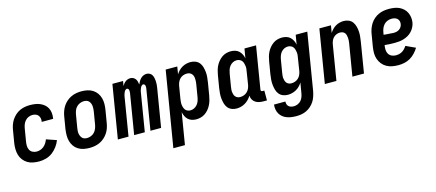

<svg xmlns="http://www.w3.org/2000/svg" viewBox="-54 -1057 4107 1810"><g transform="rotate(-15 2000.0 -152.5)"><path d="M215 8Q185 8 155.5 2.5Q126 -3 102 -17.5Q78 -32 60.5 -54.5Q43 -77 35 -104.5Q27 -132 26.5 -162Q26 -192 31 -222L51 -342Q55 -367 63.5 -391.5Q72 -416 86.5 -438Q101 -460 121.5 -478.5Q142 -497 166 -508Q190 -519 215 -523.5Q240 -528 264 -528Q290 -528 315 -524.5Q340 -521 362.5 -511.5Q385 -502 403.5 -486.5Q422 -471 433 -449.5Q444 -428 446.5 -403Q449 -378 445 -352L444 -346H333V-349Q336 -365 333 -381Q330 -397 320.5 -409Q311 -421 296 -426.5Q281 -432 264 -432Q245 -432 226 -424Q207 -416 193 -400Q179 -384 172 -365Q165 -346 162 -327L142 -207Q138 -185 138.5 -164Q139 -143 148 -125Q157 -107 175.5 -97.5Q194 -88 215 -88Q233 -88 251.5 -94Q270 -100 285.5 -113Q301 -126 311.5 -143Q322 -160 328 -177L427 -143Q415 -111 393.5 -82Q372 -53 344 -32Q316 -11 282 -1.5Q248 8 215 8Z M706 8Q676 8 647.5 2Q619 -4 595.5 -19Q572 -34 556.5 -56.5Q541 -79 533.5 -106.5Q526 -134 526.5 -163.5Q527 -193 531 -222L551 -342Q555 -367 564 -392Q573 -417 587.5 -439Q602 -461 623 -479Q644 -497 668 -508Q692 -519 717 -523.5Q742 -528 767 -528Q797 -528 825.5 -522Q854 -516 877.5 -501Q901 -486 917 -463.5Q933 -441 940.5 -413.5Q948 -386 947.5 -356.5Q947 -327 942 -298L922 -178Q918 -153 909.5 -128Q901 -103 886 -81Q871 -59 850.5 -41Q830 -23 806 -12Q782 -1 756.5 3.5Q731 8 706 8ZM707 -88Q726 -88 746 -96Q766 -104 780 -119.5Q794 -135 801.5 -154.5Q809 -174 812 -193L832 -313Q834 -327 835 -341Q836 -355 834.5 -368Q833 -381 828 -393Q823 -405 814.5 -414.5Q806 -424 793 -428Q780 -432 766 -432Q747 -432 727.5 -424Q708 -416 693.5 -400.5Q679 -385 672 -365.5Q665 -346 662 -327L642 -207Q640 -193 638.5 -179Q637 -165 639 -152Q641 -139 646 -127Q651 -115 659.5 -105.5Q668 -96 680.5 -92Q693 -88 707 -88Z M983 0 1069 -520H1173L1165 -473Q1171 -484 1179 -494Q1187 -504 1197.5 -512Q1208 -520 1220 -524Q1232 -528 1245 -528Q1260 -528 1273 -521.5Q1286 -515 1294.5 -503.5Q1303 -492 1306.5 -477.5Q1310 -463 1312 -449Q1318 -463 1326.5 -477.5Q1335 -492 1346.5 -503.5Q1358 -515 1373 -521.5Q1388 -528 1404 -528Q1420 -528 1434 -520.5Q1448 -513 1455.5 -500Q1463 -487 1466.5 -472Q1470 -457 1471 -441Q1472 -425 1471 -408.5Q1470 -392 1467 -375L1405 0H1301L1366 -393Q1367 -400 1367.5 -407.5Q1368 -415 1366.5 -422Q1365 -429 1360 -434.5Q1355 -440 1347 -440Q1340 -440 1333 -433.5Q1326 -427 1322.5 -420Q1319 -413 1316 -405Q1313 -397 1311 -389.5Q1309 -382 1307.5 -374Q1306 -366 1305 -358L1246 0H1142L1207 -393Q1208 -400 1208 -407.5Q1208 -415 1207 -422Q1206 -429 1201 -434.5Q1196 -440 1188 -440Q1181 -440 1174 -433.5Q1167 -427 1163.5 -420Q1160 -413 1157 -405Q1154 -397 1152 -389.5Q1150 -382 1148.5 -374Q1147 -366 1146 -358L1087 0Z M1467 215 1589 -520H1702L1690 -446Q1701 -465 1716.5 -480.5Q1732 -496 1751 -507Q1770 -518 1791 -523Q1812 -528 1832 -528Q1858 -528 1881 -518.5Q1904 -509 1918.5 -490.5Q1933 -472 1939.5 -448Q1946 -424 1948.5 -399.5Q1951 -375 1948.5 -349Q1946 -323 1942 -298L1922 -178Q1918 -155 1912 -133Q1906 -111 1895.5 -90Q1885 -69 1870 -50.5Q1855 -32 1835 -18Q1815 -4 1792.5 2Q1770 8 1748 8Q1725 8 1704.5 1.5Q1684 -5 1668.5 -19.5Q1653 -34 1644 -53Q1635 -72 1631 -93L1580 215ZM1716 -88Q1735 -88 1753 -97Q1771 -106 1784 -122Q1797 -138 1803 -156.5Q1809 -175 1812 -193L1832 -313Q1834 -327 1835 -340.5Q1836 -354 1835 -367Q1834 -380 1830 -392Q1826 -404 1817.5 -413.5Q1809 -423 1796.5 -427.5Q1784 -432 1771 -432Q1753 -432 1735 -425.5Q1717 -419 1703.5 -405.5Q1690 -392 1682.5 -374.5Q1675 -357 1672 -340L1652 -220Q1650 -205 1648.5 -190Q1647 -175 1648.5 -161Q1650 -147 1654.5 -133.5Q1659 -120 1667 -109.5Q1675 -99 1688.5 -93.5Q1702 -88 1716 -88Z M2141 8Q2115 8 2092.5 -1.5Q2070 -11 2055.5 -29.5Q2041 -48 2034.5 -72Q2028 -96 2025.5 -120.5Q2023 -145 2025 -171Q2027 -197 2031 -222L2051 -342Q2055 -365 2061 -387Q2067 -409 2077.5 -430Q2088 -451 2103.5 -469.5Q2119 -488 2138.5 -502Q2158 -516 2180.5 -522Q2203 -528 2225 -528Q2248 -528 2269 -521.5Q2290 -515 2305 -500.5Q2320 -486 2329.5 -467Q2339 -448 2342 -427L2358 -520H2471L2403 -108Q2402 -104 2402.5 -100Q2403 -96 2405.5 -93Q2408 -90 2411.5 -89Q2415 -88 2419 -88H2436V8H2403Q2382 8 2361.5 4Q2341 0 2324.5 -11Q2308 -22 2298 -40Q2288 -58 2288 -79Q2277 -60 2260.5 -43Q2244 -26 2224.5 -14.5Q2205 -3 2183.5 2.5Q2162 8 2141 8ZM2202 -88Q2220 -88 2238 -94.5Q2256 -101 2270 -114.5Q2284 -128 2291.5 -145.5Q2299 -163 2302 -180L2321 -300Q2324 -315 2325.5 -330Q2327 -345 2325 -359Q2323 -373 2319 -386.5Q2315 -400 2306.5 -410.5Q2298 -421 2284.5 -426.5Q2271 -432 2257 -432Q2238 -432 2220 -423Q2202 -414 2189.5 -398Q2177 -382 2171 -363.5Q2165 -345 2162 -327L2142 -207Q2140 -193 2138.5 -179.5Q2137 -166 2138.5 -153Q2140 -140 2144 -128Q2148 -116 2156.5 -106.5Q2165 -97 2177 -92.5Q2189 -88 2202 -88Z M2668 223Q2644 223 2620.5 220Q2597 217 2575 209Q2553 201 2535.5 187Q2518 173 2506.5 153.5Q2495 134 2491 110.5Q2487 87 2490 63H2601Q2600 77 2604 90Q2608 103 2618 111.5Q2628 120 2641 123.5Q2654 127 2668 127Q2687 127 2706.5 118.5Q2726 110 2739 94.5Q2752 79 2758.5 60Q2765 41 2768 22L2784 -74Q2773 -55 2757.5 -39.5Q2742 -24 2722.5 -13Q2703 -2 2682 3Q2661 8 2641 8Q2615 8 2592.5 -1.5Q2570 -11 2555.5 -29.5Q2541 -48 2534.5 -72Q2528 -96 2525.5 -120.5Q2523 -145 2525 -171Q2527 -197 2531 -222L2551 -342Q2555 -365 2561 -387Q2567 -409 2577.5 -430Q2588 -451 2603.5 -469.5Q2619 -488 2638.5 -502Q2658 -516 2680.5 -522Q2703 -528 2725 -528Q2748 -528 2769 -521.5Q2790 -515 2805 -500.5Q2820 -486 2829.5 -467Q2839 -448 2842 -427L2858 -520H2971L2879 37Q2874 62 2866 86.5Q2858 111 2844 133Q2830 155 2810 173Q2790 191 2766.5 202.5Q2743 214 2718 218.5Q2693 223 2668 223ZM2702 -88Q2720 -88 2738 -94.5Q2756 -101 2770 -114.5Q2784 -128 2791.5 -145.5Q2799 -163 2802 -180L2821 -300Q2824 -315 2825.5 -330Q2827 -345 2825 -359Q2823 -373 2819 -386.5Q2815 -400 2806.5 -410.5Q2798 -421 2784.5 -426.5Q2771 -432 2757 -432Q2738 -432 2720 -423Q2702 -414 2689.5 -398Q2677 -382 2671 -363.5Q2665 -345 2662 -327L2642 -207Q2640 -193 2638.5 -179.5Q2637 -166 2638.5 -153Q2640 -140 2644 -128Q2648 -116 2656.5 -106.5Q2665 -97 2677 -92.5Q2689 -88 2702 -88Z M3003 0 3089 -520H3202L3190 -448Q3201 -466 3216 -481.5Q3231 -497 3249 -507.5Q3267 -518 3287 -523Q3307 -528 3327 -528Q3352 -528 3375 -518.5Q3398 -509 3412 -490Q3426 -471 3432.5 -447.5Q3439 -424 3441 -399Q3443 -374 3440.5 -348.5Q3438 -323 3434 -298L3385 0H3272L3324 -313Q3326 -327 3327 -340Q3328 -353 3326.5 -366Q3325 -379 3322 -391.5Q3319 -404 3311 -413.5Q3303 -423 3291 -427.5Q3279 -432 3265 -432Q3248 -432 3231 -425Q3214 -418 3201 -404.5Q3188 -391 3181.5 -374Q3175 -357 3172 -340L3116 0Z M3721 8Q3690 8 3660.5 2.5Q3631 -3 3606 -17Q3581 -31 3563 -53.5Q3545 -76 3535.5 -103.5Q3526 -131 3526 -161.5Q3526 -192 3531 -222L3551 -342Q3555 -367 3564 -392Q3573 -417 3587.5 -439.5Q3602 -462 3623 -480Q3644 -498 3668.5 -509Q3693 -520 3718.5 -524Q3744 -528 3769 -528Q3795 -528 3820.5 -524Q3846 -520 3868 -510Q3890 -500 3908.5 -483Q3927 -466 3937.5 -444Q3948 -422 3951.5 -397Q3955 -372 3951 -346Q3947 -324 3936.5 -303Q3926 -282 3910 -264.5Q3894 -247 3873.5 -235Q3853 -223 3830.5 -216Q3808 -209 3786 -206.5Q3764 -204 3742 -204Q3716 -204 3691.5 -205Q3667 -206 3642 -209V-207Q3638 -185 3639 -163Q3640 -141 3650.5 -123.5Q3661 -106 3680 -97Q3699 -88 3721 -88Q3737 -88 3752.5 -91.5Q3768 -95 3782.5 -103.5Q3797 -112 3808.5 -124.5Q3820 -137 3829 -151L3922 -108Q3906 -82 3884.5 -59Q3863 -36 3836.5 -20.5Q3810 -5 3780 1.5Q3750 8 3721 8ZM3755 -298Q3769 -298 3783 -301Q3797 -304 3809.5 -312.5Q3822 -321 3830 -333.5Q3838 -346 3840 -360Q3843 -375 3839 -389.5Q3835 -404 3824.5 -414Q3814 -424 3799.5 -428Q3785 -432 3769 -432Q3750 -432 3730 -424.5Q3710 -417 3695.5 -401.5Q3681 -386 3673 -366.5Q3665 -347 3662 -327L3658 -305Q3675 -303 3692.5 -302Q3710 -301 3726 -300H3727Q3734 -299 3741 -298.5Q3748 -298 3755 -298Z"/></g></svg>

Font: Iosevka Web
Style: Bold Italic
Weight: 700
Italic angle: -9°
Monospace: yes
Designer: Belleve Invis
Foundry: Belleve Invis
Version: Version 28.0.3; ttfautohint (v1.8.3)